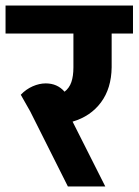

<svg xmlns="http://www.w3.org/2000/svg" viewBox="-55 -673 500 693"><path d="M425 -653V-552H348V-430Q347 -354 309.5 -303.5Q272 -253 207 -234L325 0H190L54 -271L20 -331Q39 -351 63 -361.5Q87 -372 110 -372Q152 -372 178 -342Q195 -355 202.5 -376.5Q210 -398 210 -430V-552H-35V-653Z"/></svg>

Font: Akshar SemiBold
Style: Regular
Weight: 600
Designer: Tall Chai
Foundry: Tall Chai
Version: Version 1.000